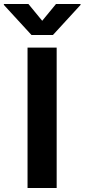

<svg xmlns="http://www.w3.org/2000/svg" viewBox="-79 -947 426 967"><path d="M206.4 0H59.7V-707.2H206.4ZM133.6 -842.3 203.1 -926.9H326.6V-922.2L187.6 -770.7H79.6L-59.5 -922.2V-926.9H64.1Z"/></svg>

Font: Pretendard Variable
Style: Regular
Weight: 400
Designer: Base glyphs from Inter by Rasmus Andersson; Hangul glyphs from Noto Sans CJK(Source Han Sans) by Jang Soo-young and Kang
Foundry: Kil Hyung-jin
Version: Version 1.100;FEAKit 1.0